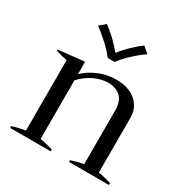

<svg xmlns="http://www.w3.org/2000/svg" viewBox="-168 -882 996 1025"><g transform="rotate(30 330.0 -369.5)"><path d="M164 -707 201 -739Q231 -717 263 -686.5Q295 -656 314 -630H319Q338 -656 369.5 -686.5Q401 -717 431 -739L469 -707Q437 -686 398 -650Q359 -614 338 -584H295Q274 -613 235 -649Q196 -685 164 -707ZM640 -11V0H394V-11Q437 -25 470 -30V-358Q470 -418 441 -444.5Q412 -471 364 -471Q324 -471 280 -450.5Q236 -430 201 -392V-30Q241 -24 281 -11V0H31V-11Q71 -24 111 -30V-464Q69 -472 41 -482V-489L201 -506V-430Q236 -464 286.5 -485.5Q337 -507 395 -507Q469 -507 514.5 -469Q560 -431 560 -366V-30Q607 -23 640 -11Z"/></g></svg>

Font: Trirong
Style: Regular
Weight: 400
Designer: Katatrad Team
Foundry: CadsonDemak
Version: Version 1.001